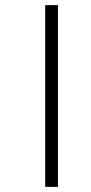

<svg xmlns="http://www.w3.org/2000/svg" viewBox="-20 -682 355 752"><path d="M157 -662H207V50H157Z"/></svg>

Font: Noto Sans Sinhala Light
Style: Regular
Weight: 300
Designer: Jelle Bosma - Monotype Design Team
Foundry: Monotype Imaging Inc.
Version: Version 2.006; ttfautohint (v1.8.4.7-5d5b)